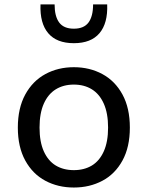

<svg xmlns="http://www.w3.org/2000/svg" viewBox="-20 -826 660 858"><path d="M310 12Q239.3 12 182.7 -18.2Q126 -48.3 92.8 -108.8Q59.7 -169.2 59.7 -255.8Q59.7 -342.7 92.8 -403.5Q126 -464.3 182.8 -495Q239.5 -525.7 310 -525.7Q380.5 -525.7 437.4 -495Q494.3 -464.3 527.3 -403.7Q560.3 -343 560.3 -255.8Q560.3 -168.8 527.3 -108.6Q494.3 -48.3 437.5 -18.2Q380.7 12 310 12ZM310 -448Q263.8 -448 229.4 -426.9Q195 -405.8 175.8 -362.8Q156.7 -319.8 156.7 -256Q156.7 -192.3 175.8 -149.7Q195 -107 229.3 -86.3Q263.7 -65.7 310 -65.7Q356.3 -65.7 390.5 -86.3Q424.7 -107 443.8 -149.7Q463 -192.3 463 -256Q463 -319.8 443.8 -362.8Q424.7 -405.8 390.4 -426.9Q356.2 -448 310 -448ZM310 -697.8Q355 -697.8 375.5 -725.4Q396 -753 396 -806.2H459Q462.3 -722.2 424.5 -677.6Q386.7 -633 310 -633Q233.3 -633 195.5 -677.6Q157.7 -722.2 161 -806.2H224Q224 -753 244.5 -725.4Q265 -697.8 310 -697.8Z"/></svg>

Font: Monaspace Neon Var
Style: Regular
Weight: 400
Designer: Riley Cran and the Lettermatic Team
Version: Version 1.000 (Monaspace Neon Var)